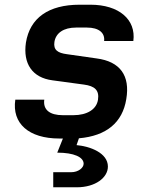

<svg xmlns="http://www.w3.org/2000/svg" viewBox="-20 -579 640 815"><path d="M232 9H247L223 69C294 69 335 88 335 116C335 133 313 152 282 152H206V216H306C385 216 438 175 438 128C438 70 362 42 305 37L315 8C432 -2 500 -59 516 -158C533 -258 490 -318 390 -331L264 -349C225 -354 206 -367 211 -401C217 -439 250 -462 303 -462H349C399 -462 426 -440 422 -405H546C558 -496 485 -559 364 -559H318C186 -559 107 -503 90 -398C77 -309 117 -249 203 -238L336 -220C382 -214 402 -196 396 -156C390 -115 350 -90 291 -90H247C191 -90 162 -113 168 -156H45C30 -55 102 9 232 9Z"/></svg>

Font: JetBrains Mono
Style: Bold Italic
Weight: 558
Italic angle: -9°
Monospace: yes
Designer: Philipp Nurullin, Konstantin Bulenkov
Foundry: JetBrains
Version: Version 2.305